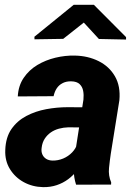

<svg xmlns="http://www.w3.org/2000/svg" viewBox="-20 -770 557 801"><path d="M292.5 -126 328.1 -354.5Q330.1 -374 326.9 -391.1Q323.7 -408.2 312 -419.2Q300.3 -430.2 277.3 -430.7Q257.3 -431.2 241.9 -423.6Q226.6 -416 217 -401.9Q207.5 -387.7 203.6 -368.7L54.2 -367.7Q56.6 -412.6 78.9 -445.3Q101.1 -478 135.7 -498.8Q170.4 -519.5 211.4 -529.3Q252.4 -539.1 292 -538.1Q347.2 -537.1 391.6 -514.9Q436 -492.7 459.7 -451.4Q483.4 -410.2 478 -351.6L442.4 -129.9Q438 -101.1 434.8 -69.1Q431.6 -37.1 443.8 -9.3L443.4 0L297.4 0.5Q287.6 -29.8 287.6 -62.3Q287.6 -94.7 292.5 -126ZM344.7 -322.3 331.1 -238.3 264.6 -238.8Q245.1 -238.3 226.1 -233.2Q207 -228 191.9 -217.5Q176.8 -207 166.5 -191.2Q156.2 -175.3 153.8 -153.8Q151.4 -138.2 156.5 -126.2Q161.6 -114.3 172.4 -107.4Q183.1 -100.6 198.7 -100.1Q221.7 -99.6 243.4 -108.6Q265.1 -117.7 281.2 -134.5Q297.4 -151.4 303.2 -173.3L332 -108.9Q319.8 -82 302.7 -60.1Q285.6 -38.1 264.2 -22.2Q242.7 -6.3 216.6 2.4Q190.4 11.2 159.7 10.7Q115.7 9.8 79.3 -10Q43 -29.8 21.5 -64.5Q0 -99.1 2 -144.5Q3.9 -197.3 27.8 -231.7Q51.8 -266.1 89.8 -286.1Q127.9 -306.2 172.9 -314.5Q217.8 -322.8 262.2 -322.8ZM371.6 -750 505.9 -615.2V-605L392.6 -607.4L329.6 -675.8L243.7 -607.9L124 -606L123.5 -616.7L287.6 -750Z"/></svg>

Font: Roboto ExtraBold
Style: Italic
Weight: 800
Designer: Christian Robertson
Foundry: Google
Version: Version 3.009; 2024